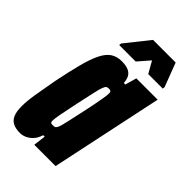

<svg xmlns="http://www.w3.org/2000/svg" viewBox="-212 -745 822 822"><g transform="rotate(45 198.5 -334.5)"><path d="M81 8Q56 8 39 0Q22 -8 13.5 -27Q5 -46 5 -79Q5 -110 12 -153Q19 -196 30 -256Q45 -329 58 -379Q71 -429 86.5 -460Q102 -491 122.5 -504.5Q143 -518 172 -518Q198 -518 213.5 -511Q229 -504 236 -490.5Q243 -477 244 -458H253L268 -510H397L289 0H160L167 -56H158Q151 -33 138 -19Q125 -5 110 1.5Q95 8 81 8ZM157 -115Q163 -115 167.5 -116Q172 -117 176 -123.5Q180 -130 184 -144Q187 -154 192 -178Q197 -202 204 -232.5Q211 -263 217 -293Q223 -323 227 -347Q231 -371 231 -380Q231 -392 226.5 -394Q222 -396 216 -396Q208 -396 203.5 -393Q199 -390 194 -377.5Q189 -365 183 -336.5Q177 -308 165 -255Q153 -198 147.5 -169Q142 -140 142 -128Q142 -122 144 -119Q146 -116 149.5 -115.5Q153 -115 157 -115ZM115 -559 116 -569 202 -677H339L380 -569L379 -559H291L261 -612L215 -559Z"/></g></svg>

Font: Saira ExtraCondensed Black
Style: Italic
Weight: 900
Width: 2
Italic angle: -12°
Designer: Hector Gatti with collaboration of the Omnibus-Type team
Foundry: Omnibus-Type
Version: Version 1.101